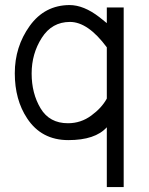

<svg xmlns="http://www.w3.org/2000/svg" viewBox="-20 -548 596 767"><path d="M474.1 199.2H406.7V-39.6Q360.4 11.7 252.9 11.7Q145.5 11.7 88.4 -75.2Q39.1 -149.4 39.1 -255.4Q39.1 -361.3 98.6 -444.3Q158.2 -527.3 257.8 -527.8Q314.5 -527.8 377 -479.5Q393.6 -466.8 406.7 -455.6V-518.1H474.1ZM406.7 -358.9Q331.5 -460.4 259.5 -460.4Q187.5 -460.4 147 -397Q106.4 -333.5 106.4 -254.4Q106.4 -174.8 142.1 -115.2Q177.7 -55.7 251.5 -55.7Q303.2 -55.7 344.7 -86.4Q386.7 -117.2 406.7 -154.3Z"/></svg>

Font: AnjaliOldLipi
Style: Regular
Weight: 400
Designer: Kevin & Siji
Foundry: Core : Kevin & Siji
Modification : Hiran Venugopalan
Opentype mlm2 support: Rajeesh Nambiar
New Feature Table : Santhosh
Version: Version 7.1.0+20221109